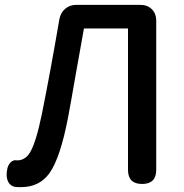

<svg xmlns="http://www.w3.org/2000/svg" viewBox="-20 -756 758 789"><path d="M66 13Q50 13 42 12Q20 8 11 -15Q4 -35 10 -62Q13 -78 24 -89Q35 -100 49 -97Q50 -97 51 -97Q83 -97 103 -129Q128 -170 152 -287Q186 -455 224 -677Q229 -704 248 -720Q267 -736 293 -736H428H557Q586 -736 604 -718Q622 -700 622 -671V-58Q622 0 564 0Q506 0 506 -58V-639H325Q313 -575 291 -449Q271 -333 260 -275Q228 -107 183 -44Q142 13 66 13Z"/></svg>

Font: GenSenRounded JP M
Style: Regular
Weight: 500
Version: Version 1.501;PS 1;hotconv 16.6.51;makeotf.lib2.5.65220